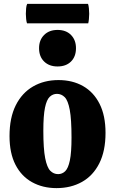

<svg xmlns="http://www.w3.org/2000/svg" viewBox="-20 -955 592 988"><path d="M271 13Q200 13 145 -17.5Q90 -48 59.5 -107.5Q29 -167 29 -255Q29 -349 61 -413Q93 -477 150 -510Q207 -543 281 -543Q353 -543 407.5 -512Q462 -481 492.5 -420.5Q523 -360 523 -271Q523 -178 491 -114.5Q459 -51 402 -19Q345 13 271 13ZM279 -59Q300 -59 315.5 -74Q331 -89 339.5 -129.5Q348 -170 348 -247Q348 -341 339 -389.5Q330 -438 313 -455Q296 -472 273 -472Q252 -472 236 -457Q220 -442 211.5 -401Q203 -360 203 -282Q203 -189 212.5 -141Q222 -93 239 -76Q256 -59 279 -59ZM276 -613Q233 -613 207 -638.5Q181 -664 181 -707Q181 -749 207 -775Q233 -801 276 -801Q320 -801 345.5 -775Q371 -749 371 -707Q371 -664 345.5 -638.5Q320 -613 276 -613ZM119 -835Q116 -843 114.5 -857.5Q113 -872 113 -884Q113 -898 114.5 -913Q116 -928 120 -935H433Q436 -927 437.5 -912Q439 -897 439 -884Q439 -871 437.5 -856.5Q436 -842 434 -835Z"/></svg>

Font: Calistoga
Style: Regular
Weight: 400
Designer: Yvonne Schuttler, Eben Sorkin
Foundry: www.sorkintype.com
Version: Version 1.010; ttfautohint (v1.8.4.7-5d5b)